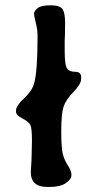

<svg xmlns="http://www.w3.org/2000/svg" viewBox="-20 -721 373 736"><path d="M98.1 -61Q101.6 -115.7 101.6 -140.6L102.5 -181.2Q102.5 -230.5 96.2 -242.4Q89.8 -254.4 65.7 -267.1Q41.5 -279.8 41.5 -291.5V-297.9Q41.5 -315.4 72 -343.8Q102.5 -372.1 110.8 -400.9Q124 -447.8 124 -583.5Q124 -606.4 117.2 -633.8Q110.4 -661.1 110.4 -669.4Q110.4 -677.7 123.5 -689.2Q136.7 -700.7 173.6 -700.7Q210.4 -700.7 220 -685.5Q229.5 -670.4 229.5 -634.3Q229.5 -598.1 229 -587.9L228 -566.9V-526.4Q228 -474.6 236.1 -460.2Q244.1 -445.8 267.6 -445.8Q291 -445.8 291 -425.8V-418.5Q291 -398.9 261.7 -368.7Q232.4 -338.4 223.6 -311.8Q214.8 -285.2 214.8 -218.5Q214.8 -151.9 221.2 -128.9Q227.5 -106 240.7 -85.9Q253.9 -65.9 253.9 -50Q253.9 -34.2 232.7 -19.3Q211.4 -4.4 170.4 -4.4H161.1Q98.1 -4.4 98.1 -61Z"/></svg>

Font: Averia Gruesa Libre
Style: Regular
Weight: 400
Italic angle: -1.70001°
Version: Version 1.002